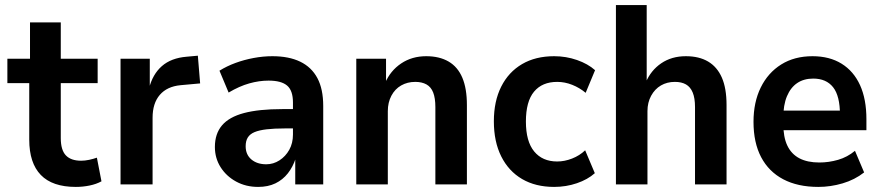

<svg xmlns="http://www.w3.org/2000/svg" viewBox="-20 -725 3467 755"><path d="M278 10Q186 10 140.5 -37Q95 -84 95 -176V-398H9V-494H98V-637H219V-494H364V-398H219V-182Q219 -135 239 -114Q259 -93 299 -93Q314 -93 330.5 -96.5Q347 -100 361 -105L379 -12Q359 -1 332.5 4.5Q306 10 278 10Z M454 0V-494H569V-377H566Q580 -433 616.5 -465Q653 -497 714 -502L758 -506L767 -397L690 -390Q637 -385 608.5 -352Q580 -319 580 -262V0Z M995 10Q947 10 908.5 -11Q870 -32 847.5 -67.5Q825 -103 825 -147Q825 -199 853 -232Q881 -265 939.5 -280.5Q998 -296 1090 -296H1147V-220H1100Q1058 -220 1028.5 -216.5Q999 -213 981 -205.5Q963 -198 954.5 -184.5Q946 -171 946 -150Q946 -117 968.5 -98Q991 -79 1027 -79Q1055 -79 1079 -94.5Q1103 -110 1117.5 -136Q1132 -162 1132 -196V-322Q1132 -369 1109 -388.5Q1086 -408 1036 -408Q999 -408 960 -397Q921 -386 879 -361L843 -447Q872 -465 906 -477.5Q940 -490 977.5 -497Q1015 -504 1051 -504Q1116 -504 1160.5 -482.5Q1205 -461 1228 -418Q1251 -375 1251 -308V0H1141V-103H1143Q1132 -69 1112 -43.5Q1092 -18 1063 -4Q1034 10 995 10Z M1381 0V-494H1498V-398H1494Q1515 -447 1557.5 -475.5Q1600 -504 1656 -504Q1708 -504 1744 -483Q1780 -462 1798 -419.5Q1816 -377 1816 -312V0H1692V-304Q1692 -339 1683.5 -361Q1675 -383 1657 -393Q1639 -403 1613 -403Q1582 -403 1557.5 -389Q1533 -375 1519 -348.5Q1505 -322 1505 -288V0Z M2159 10Q2086 10 2033 -21Q1980 -52 1951 -110Q1922 -168 1922 -248Q1922 -327 1951 -384.5Q1980 -442 2033 -473Q2086 -504 2159 -504Q2206 -504 2249 -489Q2292 -474 2320 -449L2283 -360Q2259 -380 2230 -391.5Q2201 -403 2171 -403Q2112 -403 2080 -364.5Q2048 -326 2048 -247Q2048 -169 2080.5 -129.5Q2113 -90 2171 -90Q2200 -90 2229.5 -101.5Q2259 -113 2281 -134L2319 -44Q2291 -19 2248.5 -4.5Q2206 10 2159 10Z M2402 0V-705H2523V-400H2519Q2539 -448 2580 -476Q2621 -504 2677 -504Q2729 -504 2764.5 -483Q2800 -462 2818.5 -420Q2837 -378 2837 -312V0H2713V-304Q2713 -339 2704 -361Q2695 -383 2677.5 -393Q2660 -403 2634 -403Q2603 -403 2579 -389Q2555 -375 2540.5 -348.5Q2526 -322 2526 -288V0Z M3198 10Q3117 10 3060 -20Q3003 -50 2973 -107Q2943 -164 2943 -246Q2943 -323 2971.5 -381Q3000 -439 3052 -471.5Q3104 -504 3175 -504Q3242 -504 3289.5 -474.5Q3337 -445 3362 -390Q3387 -335 3387 -256V-213H3043V-290H3298L3283 -273Q3283 -348 3256 -382Q3229 -416 3178 -416Q3141 -416 3115 -398.5Q3089 -381 3074.5 -346.5Q3060 -312 3060 -260V-240Q3060 -186 3076 -152.5Q3092 -119 3123.5 -102.5Q3155 -86 3202 -86Q3239 -86 3275.5 -96.5Q3312 -107 3342 -132L3378 -47Q3341 -18 3293.5 -4Q3246 10 3198 10Z"/></svg>

Font: Nunito Sans 10pt SemiCondensed
Style: Bold
Weight: 700
Width: 4
Designer: Vernon Adams
Foundry: Vernon Adams
Version: Version 3.101;gftools[0.9.27]